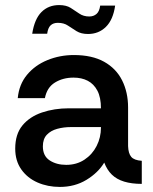

<svg xmlns="http://www.w3.org/2000/svg" viewBox="-20 -725 603 757"><path d="M216 12Q168 12 128 -5.5Q88 -23 64 -57Q40 -91 40 -139Q40 -196 68.5 -230.5Q97 -265 145.5 -281.5Q194 -298 252 -298H378Q378 -341 364 -367.5Q350 -394 326 -406.5Q302 -419 270 -419Q228 -419 196.5 -399.5Q165 -380 157 -338H50Q55 -392 86.5 -430Q118 -468 167 -488Q216 -508 271 -508Q343 -508 390.5 -481.5Q438 -455 461.5 -408Q485 -361 485 -301V-149Q486 -120 497.5 -106.5Q509 -93 539 -91V0Q499 0 469.5 -9Q440 -18 421 -36.5Q402 -55 391 -84Q367 -44 321 -16Q275 12 216 12ZM241 -75Q282 -75 313 -95.5Q344 -116 361 -149.5Q378 -183 378 -222V-224H260Q231 -224 205.5 -217Q180 -210 164.5 -193.5Q149 -177 149 -148Q149 -110 176 -92.5Q203 -75 241 -75ZM327 -591Q300 -591 282 -602Q264 -613 248 -624Q232 -635 208 -635Q190 -635 179.5 -625Q169 -615 166 -592H107Q116 -650 143.5 -677.5Q171 -705 213 -705Q241 -705 258.5 -694Q276 -683 292.5 -671.5Q309 -660 332 -660Q349 -660 360.5 -670Q372 -680 375 -703H434Q426 -647 397.5 -619Q369 -591 327 -591Z"/></svg>

Font: Rethink Sans Medium
Style: Regular
Weight: 500
Designer: The Rethink Sans project authors (Hans Thiessen). DM Sans designed by Colophon Foundry.
Foundry: Rethink Communications LLC
Version: Version 1.001